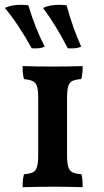

<svg xmlns="http://www.w3.org/2000/svg" viewBox="-25 -777 433 799"><path d="M75 -52Q100 -54 112 -60Q124 -66 129 -82.5Q134 -99 134 -132V-370Q134 -402 129 -417.5Q124 -433 112 -439Q100 -445 75 -448Q69 -466 69 -502Q131 -500 196 -500Q249 -500 319 -502Q319 -466 313 -448Q288 -446 276 -440Q264 -434 259 -418Q254 -402 254 -370V-132Q254 -99 259 -82.5Q264 -66 276.5 -60Q289 -54 314 -52Q319 -36 319 2Q255 0 199 0Q137 0 69 2Q69 -33 75 -52ZM-5 -744Q22 -757 62 -757Q73 -757 93 -755Q120 -663 161 -583Q151 -578 138.5 -576.5Q126 -575 107 -576Q50 -679 -5 -744ZM154 -744Q181 -757 221 -757Q232 -757 252 -755Q279 -657 313 -583Q303 -578 290 -576.5Q277 -575 257 -576Q206 -675 154 -744Z"/></svg>

Font: Vollkorn SC SemiBold
Style: Regular
Weight: 600
Designer: Friedrich Althausen
Foundry: Friedrich Althausen
Version: Version 4.015